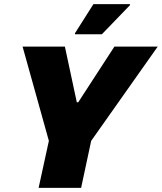

<svg xmlns="http://www.w3.org/2000/svg" viewBox="-20 -915 788 935"><path d="M168 0 218 -229 90 -688H296L354 -417H361L537 -688H748L424 -229L375 0ZM345 -748V-753L435 -895H613V-890L476 -748Z"/></svg>

Font: Saira ExtraBold
Style: Italic
Weight: 800
Italic angle: -12°
Designer: Hector Gatti with collaboration of the Omnibus-Type team
Foundry: Omnibus-Type
Version: Version 1.100; ttfautohint (v1.8.3)